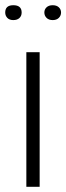

<svg xmlns="http://www.w3.org/2000/svg" viewBox="-44 -716 254 736"><path d="M108 0H57V-516H108ZM-24 -668Q-24 -696 7 -696Q39 -696 39 -668Q39 -655 30.5 -647Q22 -639 7 -639Q-8 -639 -16 -647.5Q-24 -656 -24 -668ZM181.5 -647.5Q173 -639 158 -639Q143 -639 134.5 -647.5Q126 -656 126 -668Q126 -680 134.5 -688Q143 -696 158 -696Q173 -696 181.5 -688Q190 -680 190 -668Q190 -656 181.5 -647.5Z"/></svg>

Font: Creato Display Light
Style: Regular
Weight: 300
Version: Version 1.000